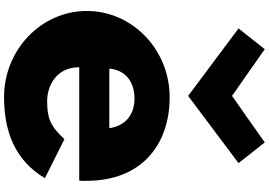

<svg xmlns="http://www.w3.org/2000/svg" viewBox="-209 -1092 1323 945"><g transform="rotate(90 452.5 -619.5)"><path d="M222 -1261 120 -1132 452 -884 783 -1132 681 -1261 452 -1100ZM869 -348C871 -357 870 -373 870 -384C870 -655 692 -793 458 -793C225 -793 34 -610 34 -385C34 -161 225 22 458 22C629 22 770 -33 857 -179L665 -275C600 -206 563 -190 477 -190C409 -190 311 -230 311 -348ZM318 -496C323 -566 373 -620 465 -620C543 -620 599 -577 611 -496Z"/></g></svg>

Font: Poland Can Into
Style: BigWritings
Weight: 700
Foundry: Cannot Into Space Fonts
Version: Version 0.92